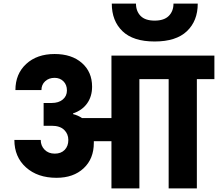

<svg xmlns="http://www.w3.org/2000/svg" viewBox="-20 -1050 1215 1070"><path d="M268.1 -476.1Q307.1 -476.1 330.1 -495.6Q353 -515.1 353 -545.9Q353 -577.6 333.5 -596.9Q314 -616.2 284.2 -616.2Q252.4 -616.2 231.7 -597.2Q210.9 -578.1 210.9 -547.9H65.9Q65.9 -638.2 126 -693.6Q186 -749 284.2 -749Q379.4 -749 436.3 -699.2Q493.2 -649.4 493.2 -566.9Q493.2 -512.7 465.6 -473.9Q438 -435.1 387.2 -418V-414.1Q416 -406.7 437 -392.1H601.1V-740.2H1174.8V-608.9H1077.1V0H919.9V-608.9H756.8V0H601.1V-263.2H502.9V-253.9Q502.9 -165 446 -112.1Q389.2 -59.1 294.9 -59.1Q189.5 -59.1 124.8 -117.2Q60.1 -175.3 60.1 -270H207Q207 -237.8 228.5 -215.8Q250 -193.8 285.2 -193.8Q320.3 -193.8 340.6 -214.8Q360.8 -235.8 360.8 -270Q360.8 -303.7 337.4 -326.4Q314 -349.1 268.1 -349.1H223.1V-476.1ZM603 -1029.8H737.8Q737.8 -987.8 763.4 -961.4Q789.1 -935.1 841.8 -935.1Q894.5 -935.1 920.7 -961.4Q946.8 -987.8 946.8 -1029.8H1082Q1082 -933.6 1021.7 -876.2Q961.4 -818.8 841.8 -818.8Q722.2 -818.8 662.6 -876.2Q603 -933.6 603 -1029.8Z"/></svg>

Font: SVN-Poppins
Style: Bold
Weight: 700
Designer: Ninad Kale (Devanagari), Jonny Pinhorn (Latin)
Foundry: Indian Type Foundry
Version: Version 3.200;PS 1.000;hotconv 16.6.54;makeotf.lib2.5.65590